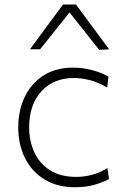

<svg xmlns="http://www.w3.org/2000/svg" viewBox="-20 -796 540 826"><path d="M303.5 9.5Q225 9.5 170.2 -24.8Q115.5 -59 87 -117.2Q58.5 -175.5 58.5 -248Q58.5 -321 86.5 -379.2Q114.5 -437.5 167.2 -471.2Q220 -505 294.5 -505Q337.5 -505 377.8 -494Q418 -483 446.5 -466.5L441 -419.5Q399.5 -443.5 363.5 -452Q327.5 -460.5 298 -460.5Q210.5 -460.5 158 -403Q105.5 -345.5 105.5 -248.5Q105.5 -188.5 128 -140.2Q150.5 -92 195.2 -63.5Q240 -35 308 -35Q342.5 -35 376.8 -44.2Q411 -53.5 442 -73L449 -26Q425.5 -12.5 388 -1.5Q350.5 9.5 303.5 9.5ZM406 -582Q374 -623 342.5 -662.8Q311 -702.5 279 -742.5Q247 -702.5 215.8 -663.2Q184.5 -624 152.5 -584H109Q144 -632 179.8 -680.2Q215.5 -728.5 251 -776.5H307Q342.5 -728.5 378.2 -680.2Q414 -632 449.5 -583.5Z"/></svg>

Font: Commissioner ExtraLight
Style: Regular
Weight: 200
Designer: Kostas Bartsokas
Foundry: Kostas Bartsokas
Version: Version 1.000; ttfautohint (v1.8.3)